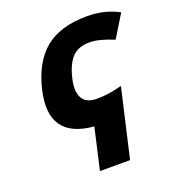

<svg xmlns="http://www.w3.org/2000/svg" viewBox="-142 -667 927 1019"><g transform="rotate(-20 321.0 -158.0)"><path d="M429 -421Q364 -421 329.5 -383.5Q295 -346 278 -271Q262 -204 283 -165Q304 -126 365 -126Q429 -126 496 -144L507 -146L418 240H248L301 7Q48 -14 107 -270Q141 -415 226.5 -485.5Q312 -556 464 -556Q559 -556 637 -516L642 -513L565 -387L559 -389Q481 -421 429 -421Z"/></g></svg>

Font: Passageway
Style: BdIt
Weight: 700
Foundry: Ascender Corporation
Version: Version 1.11